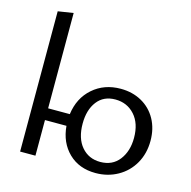

<svg xmlns="http://www.w3.org/2000/svg" viewBox="-106 -821 925 932"><g transform="rotate(15 356.5 -355.5)"><path d="M672 -214Q672 -150 643.5 -100Q615 -50 565 -22Q515 6 454 6Q371 6 318.5 -45Q266 -96 259 -179H151V0H74V-705L151 -717V-238H260Q271 -321 328 -371Q385 -421 468 -421Q527 -421 573.5 -395Q620 -369 646 -322Q672 -275 672 -214ZM591 -207Q591 -280 553 -322Q515 -364 456 -364Q397 -364 364.5 -321.5Q332 -279 332 -210Q332 -136 368 -94Q404 -52 462 -52Q523 -52 557 -96Q591 -140 591 -207Z"/></g></svg>

Font: Ysabeau Infant Medium
Style: Regular
Weight: 500
Designer: Christian Thalmann (Catharsis Fonts)
Version: Version 0.003